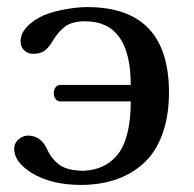

<svg xmlns="http://www.w3.org/2000/svg" viewBox="-20 -522 547 542"><path d="M349.1 -235.8H149.9Q141.6 -235.8 136.7 -242.9Q131.8 -250 131.8 -258.8Q131.8 -268.1 136.7 -275.1Q141.6 -282.2 149.9 -282.2H349.1Q349.1 -461.9 220.2 -461.9Q184.6 -461.9 164.8 -447.8Q145 -433.6 129.9 -408.2Q119.1 -389.2 106.7 -379.6Q94.2 -370.1 74.2 -370.1Q58.6 -370.1 48.3 -379.9Q38.1 -389.6 38.1 -405.8Q38.1 -442.9 91.8 -473.1Q113.8 -485.4 153.8 -493.7Q193.8 -502 226.1 -502Q457 -502 457 -261.2Q457 -192.9 437.7 -141.6Q418.5 -90.3 384 -59.8Q349.6 -29.3 305.4 -14.6Q261.2 0 208 0Q124.5 0 68.8 -34.2Q20 -64.9 20 -102.1Q20 -117.7 32.2 -128.4Q44.4 -139.2 59.1 -139.2Q96.2 -139.2 113.8 -99.1Q126 -72.3 148.7 -56.2Q171.4 -40 216.8 -40Q246.1 -41.5 269 -51.8Q292 -62 310.5 -83.7Q329.1 -105.5 339.1 -143.8Q349.1 -182.1 349.1 -235.8Z"/></svg>

Font: Marmelad
Style: Regular
Weight: 400
Designer: Manvel Shmavonyan
Foundry: Cyreal (www.cyreal.org)
Version: Version 1.000